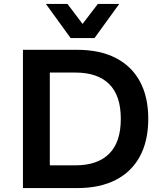

<svg xmlns="http://www.w3.org/2000/svg" viewBox="-20 -959 848 979"><path d="M97 0V-705H374Q489 -705 570 -663.5Q651 -622 693.5 -543.5Q736 -465 736 -353Q736 -241 693.5 -162Q651 -83 570 -41.5Q489 0 374 0ZM234 -116H365Q477 -116 536.5 -175Q596 -234 596 -353Q596 -472 536.5 -530.5Q477 -589 365 -589H234ZM340 -765 214 -939H324L401 -837L479 -939H588L462 -765Z"/></svg>

Font: Nunito Sans 7pt
Style: Bold
Weight: 700
Designer: Vernon Adams
Foundry: Vernon Adams
Version: Version 3.101;gftools[0.9.27]